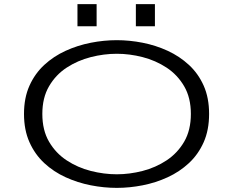

<svg xmlns="http://www.w3.org/2000/svg" viewBox="-20 -901 1140 932"><path d="M547 11Q484.5 11 420.8 -1.5Q357 -14 298.8 -40.5Q240.5 -67 195 -109.2Q149.5 -151.5 123 -210.8Q96.5 -270 96.5 -348Q96.5 -426 123 -485Q149.5 -544 195 -586Q240.5 -628 298.8 -654.5Q357 -681 420.8 -693.5Q484.5 -706 547 -706Q609 -706 672.5 -693.5Q736 -681 793.8 -654.5Q851.5 -628 897 -586Q942.5 -544 968.8 -485Q995 -426 995 -348Q995 -270 968.8 -210.8Q942.5 -151.5 897 -109.2Q851.5 -67 793.8 -40.5Q736 -14 672.5 -1.5Q609 11 547 11ZM547 -55Q609 -55 672.2 -71.2Q735.5 -87.5 788.5 -122.5Q841.5 -157.5 874 -213.2Q906.5 -269 906.5 -348Q906.5 -426.5 874 -482.2Q841.5 -538 788.5 -572.8Q735.5 -607.5 672.2 -623.8Q609 -640 547 -640Q484.5 -640 420.8 -623.8Q357 -607.5 303.8 -572.8Q250.5 -538 218 -482.2Q185.5 -426.5 185.5 -348Q185.5 -269 218 -213.2Q250.5 -157.5 303.8 -122.5Q357 -87.5 420.8 -71.2Q484.5 -55 547 -55ZM356 -881H449V-773.5H356ZM639.5 -881H732V-773.5H639.5Z"/></svg>

Font: Trispace Expanded Light
Style: Regular
Weight: 300
Width: 7
Designer: Tyler Finck
Foundry: Etcetera Type Company
Version: Version 1.210; ttfautohint (v1.8.3)